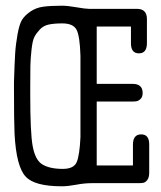

<svg xmlns="http://www.w3.org/2000/svg" viewBox="-20 -642 565 673"><path d="M29 -328V-355Q31 -419 33 -452.5Q35 -486 41.5 -522Q48 -558 57.5 -573Q67 -588 86.5 -601.5Q106 -615 131.5 -618.5Q157 -622 197 -622Q217 -622 248 -616.5Q279 -611 292 -611H460Q495 -611 495 -575V-491Q495 -455 467 -455Q439 -455 439 -490V-549H319V-348H445Q480 -348 480 -316Q480 -302 472.5 -295Q465 -288 458 -287Q451 -286 438 -286H319V-62H446V-135Q446 -171 475 -171Q503 -171 503 -136V-37Q503 -20 496.5 -11.5Q490 -3 483.5 -1.5Q477 0 467 0H302Q276 0 247 5.5Q218 11 197 11Q101 11 70 -23Q37 -58 31 -173Q29 -216 29 -328ZM86 -311Q86 -176 94.5 -130Q103 -84 125 -68Q151 -50 200 -50Q239 -50 249 -74Q259 -98 262 -161V-446Q260 -515 248.5 -537.5Q237 -560 198 -560Q170 -560 151 -556Q132 -552 119.5 -538.5Q107 -525 100.5 -512.5Q94 -500 90.5 -468Q87 -436 86.5 -411.5Q86 -387 86 -335Z"/></svg>

Font: CMU Typewriter Text
Style: Regular
Weight: 500
Monospace: yes
Version: Version 0.7.0